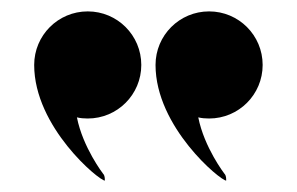

<svg xmlns="http://www.w3.org/2000/svg" viewBox="-20 -824 521 337"><path d="M134 -616C186 -616 228 -658 228 -710C228 -762 186 -804 134 -804C82 -804 40 -762 40 -710C40 -601 154 -507 164 -507C164 -511 164 -516 161 -519C161 -519 125.5 -565 115 -618C121 -616.5 127.5 -616 134 -616ZM347 -616C399 -616 441 -658 441 -710C441 -762 399 -804 347 -804C295 -804 253 -762 253 -710C253 -601 367 -507 377 -507C377 -511 377 -516 374 -519C374 -519 338.5 -565 328 -618C334 -616.5 340.5 -616 347 -616Z"/></svg>

Font: Beautique Display Medium
Style: Bold
Weight: 900
Designer: Nhat-Quang Ngo
Version: Version 1.100;Glyphs 3.2.3 (3260)